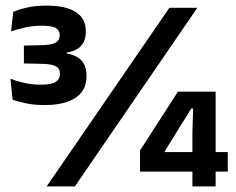

<svg xmlns="http://www.w3.org/2000/svg" viewBox="-20 -667 843 687"><path d="M139 -291Q103.5 -291 73.2 -297.2Q43 -303.5 25 -310.5L17.5 -385Q38.5 -377 66.5 -370.5Q94.5 -364 125 -364Q166 -364 180.2 -374.5Q194.5 -385 194.5 -401.5V-403.5Q194.5 -411.5 191.5 -418Q188.5 -424.5 181.8 -428.8Q175 -433 163.5 -435.5Q152 -438 134.5 -438.5L65.5 -440V-504L133 -505.5Q166 -506.5 179.8 -514.8Q193.5 -523 193.5 -539.5V-542Q193.5 -558 180 -566.5Q166.5 -575 130 -575Q96.5 -575 68 -568.2Q39.5 -561.5 19.5 -554.5L27.5 -624.5Q48 -633.5 77.8 -640.2Q107.5 -647 144.5 -647Q216 -647 251.5 -623.8Q287 -600.5 287 -556.5V-552.5Q287 -522.5 270.5 -503.5Q254 -484.5 218.5 -479V-469L214 -476.5Q253.5 -470.5 271.5 -450.5Q289.5 -430.5 289.5 -396.5V-391.5Q289.5 -362 273.5 -339.2Q257.5 -316.5 224 -303.8Q190.5 -291 139 -291ZM147 0 586 -639H686L248 0ZM668.5 0V-191.5L671 -279H664.5L570 -126.5V-98.5L530.5 -123H795V-53H481V-128.5L616.5 -339H751.5V0Z"/></svg>

Font: Anek Gurmukhi SemiBold
Style: Regular
Weight: 600
Designer: Sarang Kulkarni (Gurmukhi), Yesha Goshar (Latin)
Foundry: Ek Type
Version: Version 1.003